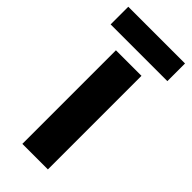

<svg xmlns="http://www.w3.org/2000/svg" viewBox="-243 -801 792 792"><g transform="rotate(45 152.5 -405.5)"><path d="M227 -51H78V-597H227ZM318 -760V-657H-13V-760Z"/></g></svg>

Font: Noto Sans Tamil UI
Style: Regular
Weight: 400
Designer: Jelle Bosma - Monotype Design Team
Foundry: Monotype Imaging Inc.
Version: Version 2.004